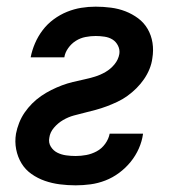

<svg xmlns="http://www.w3.org/2000/svg" viewBox="-20 -548 540 576"><path d="M207 8Q183 8 159.5 5Q136 2 114.5 -5.5Q93 -13 74.5 -26Q56 -39 44.5 -58Q33 -77 28.5 -100Q24 -123 28 -147Q31 -163 37.5 -179.5Q44 -196 54 -210.5Q64 -225 76.5 -237.5Q89 -250 103.5 -260Q118 -270 134 -278Q150 -286 166 -292Q182 -298 198.5 -302Q215 -306 231.5 -309.5Q248 -313 264.5 -318Q281 -323 296.5 -332Q312 -341 323.5 -355Q335 -369 338 -386Q340 -399 334 -411Q328 -423 317.5 -429.5Q307 -436 293.5 -438Q280 -440 267 -440Q252 -440 236.5 -437Q221 -434 207.5 -425.5Q194 -417 184.5 -403.5Q175 -390 173 -376H72Q72 -376 72 -376Q72 -376 72 -376Q76 -397 85 -418Q94 -439 108 -457.5Q122 -476 141 -490Q160 -504 181 -512.5Q202 -521 223.5 -524.5Q245 -528 267 -528Q290 -528 313 -525Q336 -522 356.5 -514Q377 -506 394.5 -493Q412 -480 423 -461Q434 -442 437.5 -419.5Q441 -397 437 -373Q435 -357 428.5 -341Q422 -325 412 -310.5Q402 -296 389.5 -283.5Q377 -271 362.5 -260.5Q348 -250 332 -242.5Q316 -235 300 -229Q284 -223 267.5 -218.5Q251 -214 234.5 -210Q218 -206 201.5 -201.5Q185 -197 169.5 -188Q154 -179 142 -165Q130 -151 128 -135Q125 -120 132.5 -108Q140 -96 152 -90Q164 -84 178 -82Q192 -80 207 -80Q223 -80 239 -83Q255 -86 270 -94Q285 -102 295.5 -116.5Q306 -131 309 -147H409Q409 -146 409 -146Q409 -146 409 -146Q406 -124 396.5 -102.5Q387 -81 372 -62.5Q357 -44 337.5 -29.5Q318 -15 296 -6.5Q274 2 251.5 5Q229 8 207 8Z"/></svg>

Font: Iosevka SS04 Semibold Oblique
Style: Regular
Weight: 600
Italic angle: -9°
Monospace: yes
Designer: Belleve Invis
Foundry: Belleve Invis
Version: Version 19.0.0; ttfautohint (v1.8.4)